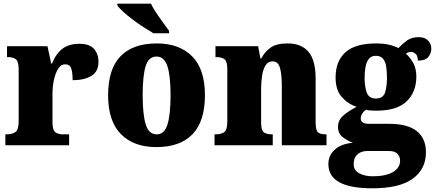

<svg xmlns="http://www.w3.org/2000/svg" viewBox="-20 -786 2354 1039"><path d="M9 0V-59H14Q46 -59 63.5 -71.5Q81 -84 81 -131V-409Q81 -453 66.5 -465Q52 -477 22 -477H18V-536H237L257 -442H261Q285 -499 320 -524Q355 -549 410 -549Q465 -549 489 -521Q513 -493 513 -452Q513 -398 474 -375Q435 -352 373 -352Q373 -393 365.5 -415.5Q358 -438 332 -438Q310 -438 295 -414.5Q280 -391 272 -354Q264 -317 264 -278V-126Q264 -82 279.5 -70.5Q295 -59 321 -59H354V0Z M826 10Q704 10 634.5 -60Q565 -130 565 -271Q565 -412 632 -481.5Q699 -551 829 -551Q950 -551 1019.5 -481.5Q1089 -412 1089 -271Q1089 -130 1022 -60Q955 10 826 10ZM828 -59Q870 -59 886.5 -113Q903 -167 903 -271Q903 -375 886 -427.5Q869 -480 827 -480Q784 -480 768 -427.5Q752 -375 752 -271Q752 -167 768.5 -113Q785 -59 828 -59ZM810 -606Q786 -620 756 -639.5Q726 -659 697 -681Q668 -703 646 -723Q624 -743 615 -756V-766H797Q807 -744 825 -717Q843 -690 862 -664Q881 -638 895 -619V-606Z M1141 0V-59H1145Q1177 -59 1193.5 -71Q1210 -83 1210 -127V-413Q1210 -454 1195 -465.5Q1180 -477 1150 -477H1146V-536H1377L1389 -470H1394Q1411 -503 1442.5 -527Q1474 -551 1536 -551Q1611 -551 1649.5 -505.5Q1688 -460 1688 -359V-129Q1688 -83 1699.5 -71Q1711 -59 1743 -59H1747V0H1505V-320Q1505 -384 1495 -419Q1485 -454 1455 -454Q1431 -454 1417.5 -433Q1404 -412 1398.5 -377.5Q1393 -343 1393 -303V-124Q1393 -82 1407 -70.5Q1421 -59 1452 -59H1456V0Z M1994 233Q1757 233 1757 102Q1757 54 1793 22.5Q1829 -9 1890 -13Q1861 -24 1835 -43.5Q1809 -63 1809 -100Q1809 -135 1837 -160Q1865 -185 1910 -208Q1863 -223 1829.5 -261Q1796 -299 1796 -366Q1796 -455 1849 -503Q1902 -551 2016 -551Q2053 -551 2081 -545Q2109 -539 2136 -526Q2160 -551 2184 -568Q2208 -585 2246 -585Q2279 -585 2296.5 -566.5Q2314 -548 2314 -523Q2314 -498 2298 -478Q2282 -458 2241 -458Q2241 -485 2228.5 -495Q2216 -505 2207 -505Q2196 -505 2188.5 -502Q2181 -499 2176 -496Q2199 -476 2216 -445.5Q2233 -415 2233 -371Q2233 -289 2181 -238Q2129 -187 2016 -187Q2006 -187 1988 -188Q1970 -189 1962 -192Q1952 -188 1942 -174Q1932 -160 1932 -145Q1932 -129 1944.5 -122.5Q1957 -116 1973 -116H2085Q2186 -116 2235.5 -76.5Q2285 -37 2285 38Q2285 129 2213.5 181Q2142 233 1994 233ZM2014 -253Q2053 -253 2063.5 -285Q2074 -317 2074 -365Q2074 -397 2070 -424.5Q2066 -452 2053 -468Q2040 -484 2014 -484Q1989 -484 1976 -467.5Q1963 -451 1958 -423.5Q1953 -396 1953 -364Q1953 -318 1964.5 -285.5Q1976 -253 2014 -253ZM1997 168Q2066 168 2105.5 145.5Q2145 123 2145 83Q2145 61 2130.5 46Q2116 31 2084 31H1964Q1950 31 1933.5 37.5Q1917 44 1905.5 59.5Q1894 75 1894 102Q1894 137 1925 152.5Q1956 168 1997 168Z"/></svg>

Font: Noto Serif Lao SemiCondensed Black
Style: Regular
Weight: 900
Width: 4
Designer: Monotype Design Team
Foundry: Monotype Imaging Inc.
Version: Version 2.003; ttfautohint (v1.8.4.7-5d5b)